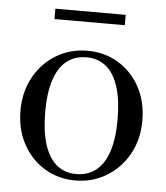

<svg xmlns="http://www.w3.org/2000/svg" viewBox="-50 -702 653 756"><g transform="rotate(5 277.0 -323.5)"><path d="M276.5 -15.5Q322.5 -15.5 354.8 -41Q387 -66.5 403.8 -117.2Q420.5 -168 420.5 -243.5Q420.5 -320 404 -372Q387.5 -424 355.8 -450.5Q324 -477 278 -477Q232 -477 199.8 -451.8Q167.5 -426.5 150.8 -375.8Q134 -325 134 -249.5Q134 -173 150.5 -121Q167 -69 198.8 -42.2Q230.5 -15.5 276.5 -15.5ZM275 10Q208 10 154 -22.5Q100 -55 68.2 -113Q36.5 -171 36.5 -245.5Q36.5 -321 69.2 -379.2Q102 -437.5 156.8 -470.2Q211.5 -503 279.5 -503Q347.5 -503 401.5 -470.2Q455.5 -437.5 486.8 -380Q518 -322.5 518 -247Q518 -172 485 -113.8Q452 -55.5 397 -22.8Q342 10 275 10ZM138.5 -616V-657H416.5V-616Z"/></g></svg>

Font: Newsreader 60pt
Style: Regular
Weight: 400
Designer: Hugues Gentile
Foundry: Production Type
Version: Version 1.003